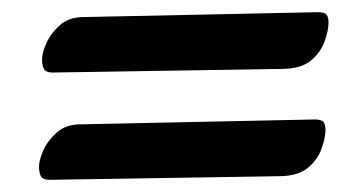

<svg xmlns="http://www.w3.org/2000/svg" viewBox="-20 -436 590 315"><path d="M496 -240Q508 -240 511 -235.5Q514 -231 514 -223Q514 -210 507.5 -192Q501 -174 485.5 -161Q470 -148 442 -147L62 -141Q50 -141 47 -147Q44 -153 44 -163Q44 -173 51 -189Q58 -205 73 -218.5Q88 -232 112 -232ZM501 -416Q513 -416 516 -411.5Q519 -407 519 -399Q519 -386 512.5 -368Q506 -350 490.5 -337Q475 -324 447 -323L67 -317Q55 -317 52 -323Q49 -329 49 -339Q49 -349 56 -365Q63 -381 78 -394.5Q93 -408 117 -408Z"/></svg>

Font: Alkatra
Style: Bold
Weight: 700
Designer: Suman Bhandary
Version: Version 1.100;gftools[0.9.22]